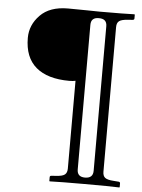

<svg xmlns="http://www.w3.org/2000/svg" viewBox="-59 -693 720 973"><g transform="rotate(5 301.0 -206.5)"><path d="M367.2 -574.2V161.1Q367.2 199.2 407.2 199.2Q448.2 199.2 448.2 161.1V-574.2Q448.2 -612.3 407.2 -611.8Q367.2 -612.3 367.2 -574.2ZM408.2 -645Q538.1 -645 585 -647L586.9 -645V-626Q586.9 -619.1 579.1 -618.2L553.2 -616.2Q522.5 -614.3 510.3 -605.2Q498 -596.2 498 -574.2V161.1Q498 183.1 510 192.1Q522 201.2 553.2 203.1L579.1 205.1Q586.9 206.1 586.9 212.9V231.9L585 233.9Q537.1 231.9 408.2 231.9Q280.3 231.9 231 233.9L229 231.9V212.9Q229 206.1 235.8 205.1L263.2 203.1Q293.9 201.2 305.4 191.7Q316.9 182.1 316.9 161.1V-285.2Q303.7 -282.2 285.2 -282.2Q174.3 -282.2 115.7 -332Q57.1 -381.8 57.1 -481Q57.1 -546.9 106 -596.9Q154.8 -647 247.1 -647Q290 -647 345.2 -646Q400.4 -645 408.2 -645Z"/></g></svg>

Font: Linux Libertine
Style: Regular
Weight: 400
Designer: Philipp H. Poll
Foundry: Philipp H. Poll
Version: Version 5.3.0 ; ttfautohint (v0.9)